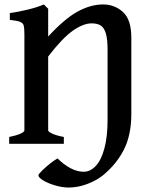

<svg xmlns="http://www.w3.org/2000/svg" viewBox="-20 -650 675 868"><path d="M289.6 197.8Q262.2 197.8 230.2 188.5Q198.2 179.2 176 166Q153.8 152.8 153.8 142.6Q153.8 137.2 171.1 120.4Q188.5 103.5 209.7 86.9Q231 70.3 240.2 66.4Q268.6 94.2 298.8 110.4Q329.1 126.5 358.4 126.5Q388.2 126.5 412.8 100.3Q437.5 74.2 451.9 21.2Q466.3 -31.7 466.3 -109.4V-425.8Q466.3 -473.1 458.5 -499Q450.7 -524.9 435.3 -534.7Q419.9 -544.4 394 -544.4Q356.9 -544.4 309.6 -511.5Q262.2 -478.5 197.8 -394.5V-60.5Q197.8 -54.2 216.6 -45.7Q235.4 -37.1 268.6 -30.8V0H21.5V-30.8Q53.2 -37.1 71.8 -45.4Q90.3 -53.7 90.3 -60.5V-493.2Q90.3 -522.5 87.4 -533.9Q84.5 -545.4 71.3 -551Q58.1 -556.6 24.4 -560.1V-590.8Q62.5 -596.2 106 -606.7Q149.4 -617.2 178.2 -629.9L197.8 -610.4V-484.9Q272 -565.4 330.8 -597.7Q389.6 -629.9 446.3 -629.9Q498 -629.9 535.9 -595.7Q573.7 -561.5 573.7 -479V-135.3Q573.7 -40 540.3 26.1Q506.8 92.3 444.8 143.1Q416 166 374.3 181.9Q332.5 197.8 289.6 197.8Z"/></svg>

Font: David Libre Medium
Style: Regular
Weight: 500
Version: Version 1.000